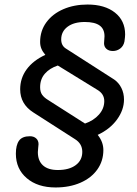

<svg xmlns="http://www.w3.org/2000/svg" viewBox="-20 -752 604 847"><path d="M50 -74Q50 -112 64 -131.5Q78 -151 112 -151Q129 -151 139.5 -141.5Q150 -132 150 -116Q150 -111 148.5 -100Q147 -89 147 -81Q147 -43 169.5 -22.5Q192 -2 235 -2Q285 -2 314 -23.5Q343 -45 343 -82Q343 -118 311 -138L127 -256Q69 -293 69 -358Q69 -407 97.5 -446Q126 -485 180 -510Q168 -524 162.5 -537.5Q157 -551 157 -567Q157 -616 184.5 -653.5Q212 -691 259.5 -711.5Q307 -732 366 -732Q442 -732 487 -696.5Q532 -661 532 -600Q532 -590 529 -569Q525 -549 510.5 -538Q496 -527 478 -527Q460 -527 449.5 -536.5Q439 -546 439 -561Q439 -569 440 -576.5Q441 -584 441 -592Q441 -624 419.5 -639.5Q398 -655 354 -655Q306 -655 278 -634Q250 -613 250 -578Q250 -550 272 -537L484 -401Q504 -387 515.5 -364Q527 -341 527 -313Q527 -267 496 -224.5Q465 -182 411 -157Q436 -126 436 -90Q436 -42 409.5 -4.5Q383 33 335 54Q287 75 225 75Q146 75 98 34Q50 -7 50 -74ZM440 -306Q440 -338 409 -356L235 -463Q199 -451 178 -427Q157 -403 157 -367Q157 -347 165.5 -334.5Q174 -322 192 -311L355 -207Q393 -220 416.5 -246.5Q440 -273 440 -306Z"/></svg>

Font: Kodchasan Medium
Style: Italic
Weight: 500
Italic angle: -10°
Version: Version 1.000; ttfautohint (v1.6)